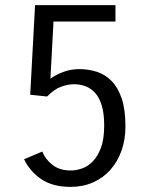

<svg xmlns="http://www.w3.org/2000/svg" viewBox="-20 -720 580 750"><path d="M145 -128Q157 -98 185 -76Q213 -54 257 -54Q276 -54 299 -61.5Q322 -69 341.5 -88.5Q361 -108 374 -142Q387 -176 387 -230Q387 -275 378 -306Q369 -337 353 -355.5Q337 -374 315.5 -382.5Q294 -391 269 -391Q245 -391 218 -381Q191 -371 164 -343L98 -350L117 -700H431V-636H189L177 -413Q200 -429 228.5 -439.5Q257 -450 290 -450Q326 -450 358.5 -439.5Q391 -429 416 -403.5Q441 -378 455.5 -335Q470 -292 470 -226Q470 -174 454.5 -131Q439 -88 411 -56.5Q383 -25 343.5 -7.5Q304 10 256 10Q186 10 141.5 -20Q97 -50 74 -98Z"/></svg>

Font: Carrois Gothic
Style: Regular
Weight: 400
Designer: Ralph du Carrois
Foundry: Ralph du Carrois
Version: Version 1.002